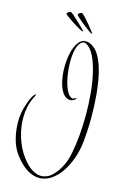

<svg xmlns="http://www.w3.org/2000/svg" viewBox="-151 -890 761 1171"><g transform="rotate(15 229.5 -304.5)"><path d="M221 215Q184 215 145.5 192Q107 169 67 117Q36 76 22.5 23Q9 -30 9 -82Q9 -107 12 -131Q16 -158 27 -192.5Q38 -227 50 -249Q54 -257 61.5 -265Q69 -273 71 -273Q72 -273 72 -271Q72 -267 62 -247Q47 -217 40 -183.5Q33 -150 33 -115Q33 -51 53.5 11.5Q74 74 108 119Q140 162 170.5 181Q201 200 228 200Q268 200 299.5 169Q331 138 352 93Q367 62 377 11.5Q387 -39 392.5 -101.5Q398 -164 398 -231Q398 -299 392 -365Q386 -431 372.5 -489Q359 -547 339 -589Q319 -631 290 -649Q282 -654 275 -654Q267 -654 259.5 -649Q252 -644 246 -636Q233 -618 227 -586.5Q221 -555 221 -519Q221 -477 228 -434.5Q235 -392 247.5 -359.5Q260 -327 276 -314Q285 -306 293 -306Q300 -306 304 -309.5Q308 -313 312 -313Q319 -313 314 -307.5Q309 -302 299 -297Q289 -292 277 -293Q250 -296 232 -323Q214 -350 205 -391.5Q196 -433 196 -477Q196 -524 205.5 -567Q215 -610 234.5 -637Q254 -664 282 -664Q296 -664 309 -658Q347 -642 371.5 -596.5Q396 -551 409.5 -488.5Q423 -426 428.5 -358Q434 -290 434 -227Q434 -176 431.5 -134Q429 -92 426 -66Q420 -11 402 39.5Q384 90 357 129.5Q330 169 295 192Q260 215 221 215ZM303 -718Q296 -720 278 -733Q260 -746 239.5 -762.5Q219 -779 204.5 -793Q190 -807 191 -810Q193 -816 202 -820.5Q211 -825 216 -823Q221 -822 235.5 -806.5Q250 -791 266.5 -771Q283 -751 295 -735.5Q307 -720 307 -719Q307 -717 303 -718ZM246 -717Q241 -717 221.5 -728Q202 -739 179.5 -753.5Q157 -768 140.5 -780.5Q124 -793 124 -796Q124 -802 133 -807.5Q142 -813 147 -812Q152 -812 168 -798Q184 -784 203 -766Q222 -748 236 -734Q250 -720 250 -719Q248 -717 246 -717Z"/></g></svg>

Font: Inspiration
Style: Regular
Weight: 400
Designer: Robert E. Leuschke
Foundry: Robert E. Leuschke
Version: Version 2.010; ttfautohint (v1.8.3)